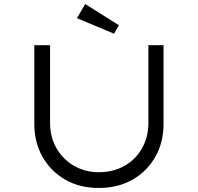

<svg xmlns="http://www.w3.org/2000/svg" viewBox="-20 -924 982 951"><path d="M469 7Q374 7 302.5 -34.5Q231 -76 190.5 -147.5Q150 -219 150 -311V-700H228V-316Q228 -245 260 -189.5Q292 -134 347 -102.5Q402 -71 469 -71Q541 -71 596.5 -102.5Q652 -134 683.5 -189.5Q715 -245 715 -316V-700H790V-310Q790 -219 749.5 -147.5Q709 -76 637 -34.5Q565 7 469 7ZM545 -757 361 -834 402 -904 569 -799Z"/></svg>

Font: Lexend Mega Light
Style: Regular
Weight: 300
Version: Version 1.007